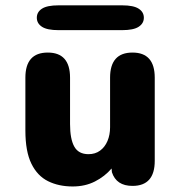

<svg xmlns="http://www.w3.org/2000/svg" viewBox="-20 -674 659 705"><path d="M155.4 -481Q237.2 -481 237.2 -388.8V-218.7Q237.2 -163.5 252.8 -135.7Q268.3 -107.9 304.9 -107.9Q329.8 -107.9 347.4 -120.9Q365.1 -133.8 374.7 -156.4Q384.2 -179 384.2 -206.8V-388.8Q384.2 -481 466.5 -481Q548.2 -481 548.2 -388.8V-83.2Q548.2 8.6 466.5 8.6Q407.2 8.6 390.9 -41.6L389.7 -55.3Q364.8 -26.1 328.7 -7.7Q292.6 10.7 246.8 10.7Q195.9 10.7 156.7 -8.6Q117.4 -27.9 95.3 -72.9Q73.2 -117.9 73.2 -194.6V-388.8Q73.2 -481 155.4 -481ZM115.2 -608.9Q115.2 -629.8 134.1 -642.1Q153 -654.4 194.9 -654.4H428.4Q470.3 -654.4 489.2 -642.1Q508.2 -629.8 508.2 -608.9Q508.2 -588.1 489.2 -575.7Q470.3 -563.3 428.4 -563.3H194.9Q153 -563.3 134.1 -575.7Q115.2 -588.1 115.2 -608.9Z"/></svg>

Font: Sono ExtraLight
Style: Regular
Weight: 200
Designer: Tyler Finck
Foundry: Tyler Finck
Version: Version 2.112